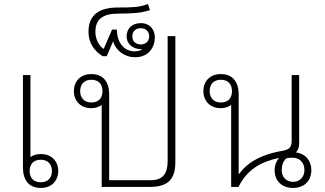

<svg xmlns="http://www.w3.org/2000/svg" viewBox="-20 -921 1600 946"><path d="M130 -551H93V-96C93 -33 123 5 181 5C236 5 267 -32 267 -79C267 -125 235 -162 182 -162C160 -162 143 -157 130 -147ZM181 -134C216 -134 236 -111 236 -78C236 -45 216 -23 181 -23C145 -23 126 -45 126 -78C126 -112 145 -134 181 -134Z M844 -743H806V-127C806 -66 783 -33 721 -33H518V-455C518 -518 488 -556 430 -556C375 -556 344 -519 344 -472C344 -425 376 -388 429 -388C451 -388 468 -394 481 -404V0H719C811 0 844 -42 844 -122ZM430 -416C395 -416 375 -439 375 -472C375 -506 395 -528 430 -528C466 -528 485 -506 485 -472C485 -438 466 -416 430 -416Z M646 -639C713 -639 743 -689 743 -737C743 -775 718 -807 674 -807C631 -807 604 -781 604 -742C604 -703 636 -679 674 -679C677 -679 680 -679 682 -679C672 -672 657 -668 642 -668C598 -668 556 -704 556 -775H532L491 -680C469 -693 450 -727 450 -764C450 -827 487 -854 564 -854C633 -854 675 -857 719 -871L709 -901C664 -884 622 -884 561 -884C466 -884 416 -846 416 -764C416 -707 447 -668 486 -644H506L537 -717C550 -673 593 -639 646 -639ZM674 -702C648 -702 632 -718 632 -742C632 -766 648 -782 673 -782C699 -782 715 -766 715 -742C715 -718 698 -702 674 -702Z M1424 5C1478 5 1514 -29 1514 -83C1514 -127 1487 -164 1438 -170C1449 -181 1454 -197 1454 -216V-551H1417V-227C1417 -197 1406 -185 1377 -179C1305 -167 1214 -141 1158 -64H1156V-455C1156 -518 1126 -556 1068 -556C1013 -556 982 -519 982 -472C982 -425 1014 -388 1067 -388C1089 -388 1106 -394 1119 -404V0H1155C1198 -86 1265 -124 1355 -143C1341 -127 1333 -105 1333 -83C1333 -29 1369 5 1424 5ZM1068 -416C1033 -416 1013 -439 1013 -472C1013 -506 1033 -528 1068 -528C1104 -528 1123 -506 1123 -472C1123 -438 1104 -416 1068 -416ZM1424 -25C1391 -25 1368 -48 1368 -83C1368 -107 1375 -126 1390 -140C1397 -143 1407 -144 1421 -144C1459 -144 1480 -117 1480 -83C1480 -48 1456 -25 1424 -25Z"/></svg>

Font: Noto Sans Thai Looped ExtraLight
Style: Regular
Weight: 200
Designer: Sasikarn Vongin, Ben Mitchell
Foundry: The Fontpad Ltd
Version: Version 1.001